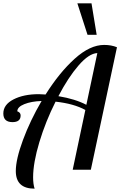

<svg xmlns="http://www.w3.org/2000/svg" viewBox="-59 -1020 723 1154"><path d="M-39 -338Q-39 -391 22 -422.5Q83 -454 174 -454Q187 -454 215 -452Q298 -584 390 -667Q482 -750 567 -750Q610 -750 644 -736L487 0H378L454 -359Q385 -397 275 -409Q215 -290 177.5 -165.5Q140 -41 140 46Q140 86 149 114Q36 114 36 8Q36 -62 79 -178.5Q122 -295 191 -413Q129 -411 87 -394Q45 -377 45 -351Q65 -344 65 -326Q65 -286 16 -286Q-39 -286 -39 -338ZM292 -442Q394 -425 460 -390L526 -701Q476 -699 413.5 -627Q351 -555 292 -442ZM406 -1000H491L522 -811H467Z"/></svg>

Font: Lobster Two
Style: Italic
Weight: 400
Designer: Pablo Impallari
Foundry: Pablo Impallari. www.impallari.com
Version: Version 1.006